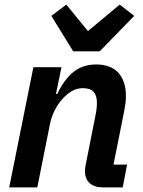

<svg xmlns="http://www.w3.org/2000/svg" viewBox="-20 -814 621 834"><path d="M142 0H20L125 -522H247L223 -406H229Q258 -468 298.5 -501Q339 -534 398 -534Q461 -534 494 -498Q527 -462 527 -396Q527 -379 524.5 -361.5Q522 -344 518 -324L473 -99H532L513 0H427Q390 0 369.5 -18.5Q349 -37 349 -71Q349 -79 350 -85.5Q351 -92 352 -97L395 -314Q398 -328 399.5 -342Q401 -356 401 -369Q401 -398 387 -414.5Q373 -431 340 -431Q314 -431 292.5 -418.5Q271 -406 252 -385Q232 -363 217.5 -334.5Q203 -306 197 -275ZM413 -591H298L203 -745L268 -794L362 -679L500 -794L563 -745Z"/></svg>

Font: IBM Plex Sans SemiBold
Style: Italic
Weight: 600
Italic angle: -11.31°
Designer: Mike Abbink, Paul van der Laan, Pieter van Rosmalen
Foundry: Bold Monday
Version: Version 3.201